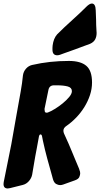

<svg xmlns="http://www.w3.org/2000/svg" viewBox="-68 -1076 567 1087"><path d="M272 -766Q263 -763 256 -763Q229 -763 229 -795V-805Q229 -816 230 -819Q235 -858 255 -881L296 -921Q328 -951 358 -978Q388 -1005 416 -1033L420 -1037Q439 -1056 452 -1056Q473 -1056 474 -1017L476 -964Q476 -950 476.5 -935Q477 -920 478 -906L479 -890Q479 -868 470.5 -852.5Q462 -837 442 -828L423 -821Q357 -796 291 -773ZM-11 -11Q-21 -9 -24 -9Q-48 -9 -48 -34Q-48 -42 -47 -45L-4 -259Q8 -331 22 -406.5Q36 -482 49 -557Q53 -581 56.5 -604Q60 -627 62 -650Q65 -671 79 -687Q93 -703 113 -708Q165 -720 216.5 -725.5Q268 -731 322 -731Q388 -731 420.5 -703.5Q453 -676 453 -609Q453 -573 441.5 -538Q430 -503 410 -470.5Q390 -438 363.5 -410.5Q337 -383 308 -363Q291 -352 291 -336Q291 -329 294 -321L321 -261Q331 -237 340.5 -214.5Q350 -192 359 -170Q361 -165 363 -160.5Q365 -156 367 -151L372 -139Q374 -134 376 -129.5Q378 -125 380 -120L382 -113Q386 -105 386 -94Q386 -86 381 -74Q376 -62 356 -55L289 -31Q280 -28 272 -28Q262 -28 250 -34.5Q238 -41 232 -61L226 -83Q212 -132 199 -180Q186 -228 175 -279Q172 -294 170 -304.5Q168 -315 161 -315Q155 -314 153 -306L140 -235Q135 -212 131.5 -190Q128 -168 124 -146L114 -87Q110 -67 95.5 -50.5Q81 -34 61 -29ZM184 -459Q184 -453 185.5 -445.5Q187 -438 196 -438Q201 -438 205 -440Q219 -445 242 -459Q265 -473 286.5 -490.5Q308 -508 323.5 -526.5Q339 -545 339 -560Q339 -580 315.5 -586.5Q292 -593 254 -593H238Q211 -593 206 -566Z"/></svg>

Font: Bangerz 2
Style: Regular
Weight: 400
Designer: vernon adams
Foundry: Vernon Adams
Version: Version 2.10;December 28, 2023;FontCreator 13.0.0.2683 64-bi